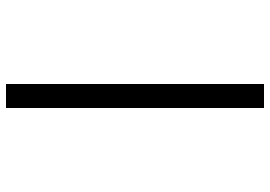

<svg xmlns="http://www.w3.org/2000/svg" viewBox="-150 -640 900 640"><g transform="rotate(-90 300.0 -320.0)"><path d="M260 110V-750H340V110Z"/></g></svg>

Font: Geist Mono
Style: Regular
Weight: 400
Monospace: yes
Designer: Basement.studio, Andrés Briganti, Mateo Zaragoza
Foundry: Basement.studio, Vercel, Andrés Briganti, Guido Ferreyra, Mateo Zaragoza
Version: Version 1.500; ttfautohint (v1.8.4.7-5d5b)